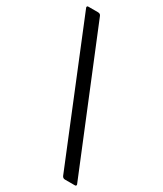

<svg xmlns="http://www.w3.org/2000/svg" viewBox="-203 -836 823 968"><g transform="rotate(30 208.5 -352.0)"><path d="M347 55Q334 55 329 43L6 -748Q6 -749 5.5 -750Q5 -751 5 -752Q5 -759 13 -759H69Q83 -759 87 -747L411 44Q411 45 411.5 45.5Q412 46 412 48Q412 55 404 55Z"/></g></svg>

Font: Miriam Libre Medium
Style: Regular
Weight: 500
Version: Version 2.000